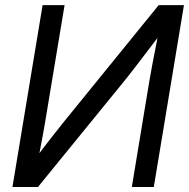

<svg xmlns="http://www.w3.org/2000/svg" viewBox="-20 -748 756 768"><path d="M595.2 0H507.3L577.1 -421.9Q581.1 -444.8 589.1 -488.8Q597.2 -532.7 609.9 -596.2Q561 -531.7 524.2 -483.9Q487.3 -436 468.3 -413.1L131.8 0H29.8L150.4 -727.5H238.3L160.2 -257.8Q157.7 -241.7 151.1 -206.3Q144.5 -170.9 137.7 -135.3Q165.5 -172.4 192.9 -207Q220.2 -241.7 236.3 -261.7L614.7 -727.5H715.8Z"/></svg>

Font: Inter Display
Style: Italic
Weight: 400
Italic angle: -9.39999°
Designer: Rasmus Andersson
Foundry: rsms
Version: Version 4.000;git-a52131595